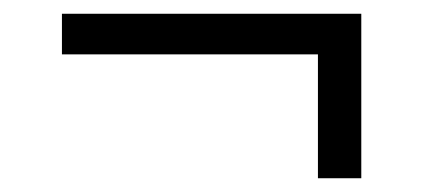

<svg xmlns="http://www.w3.org/2000/svg" viewBox="-20 -400 615 279"><path d="M505 -380V-141H442V-321H70V-380Z"/></svg>

Font: mBank
Style: Regular
Weight: 400
Designer: Julieta Ulanovsky
Foundry: Julieta Ulanovsky
Version: Version 7.200;PS 007.200;hotconv 1.0.88;makeotf.lib2.5.64775